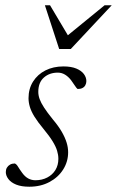

<svg xmlns="http://www.w3.org/2000/svg" viewBox="-20 -697 443 727"><path d="M36 -78Q42.5 -75.5 48 -66.2Q53.5 -57 64 -42.5Q74.5 -28 87 -21.2Q99.5 -14.5 114 -14.5Q139 -14.5 158.8 -24.8Q178.5 -35 189.8 -53.2Q201 -71.5 201 -95.5Q201 -110.5 196.2 -126.2Q191.5 -142 179.2 -162Q167 -182 145 -208.5Q123 -235 110.5 -255.2Q98 -275.5 93 -292.5Q88 -309.5 88 -325Q88 -361 105.2 -388.2Q122.5 -415.5 152.2 -430.5Q182 -445.5 220 -445.5Q249.5 -445.5 268.8 -437.5Q288 -429.5 297.5 -416.8Q307 -404 307 -390Q307 -381.5 303.2 -374.5Q299.5 -367.5 292.2 -363.8Q285 -360 274 -360Q270 -362.5 264.5 -371.2Q259 -380 249 -393.5Q238.5 -407 226 -414.5Q213.5 -422 199 -422Q167 -422 146 -403.2Q125 -384.5 125 -349Q125 -336 130 -322Q135 -308 147 -289.5Q159 -271 180 -245Q201.5 -219.5 214 -197.8Q226.5 -176 232.2 -157.2Q238 -138.5 238 -120.5Q238 -85 219.2 -55.2Q200.5 -25.5 167.2 -7.8Q134 10 91 10Q61 10 41.2 2Q21.5 -6 11.8 -19Q2 -32 2 -45.5Q2 -55 6.2 -62.2Q10.5 -69.5 18.2 -73.8Q26 -78 36 -78ZM403 -677 248 -511.5H204L150 -677H169.5L243.5 -552.5H223.5L376 -677Z"/></svg>

Font: Newsreader 24pt Light
Style: Italic
Weight: 300
Italic angle: -17°
Designer: Hugues Gentile
Foundry: Production Type
Version: Version 1.003